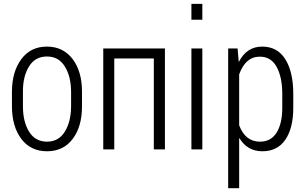

<svg xmlns="http://www.w3.org/2000/svg" viewBox="-20 -782 1602 1005"><path d="M100.1 -225.1Q100.1 -144.5 132.3 -92.8Q164.1 -41 225.6 -40.5Q287.1 -40.5 319.3 -92.8Q351.6 -145 352.1 -225.1V-302.7Q351.6 -381.8 319.3 -434.1Q287.1 -486.3 225.6 -486.3Q164.1 -486.3 131.8 -434.1Q99.6 -381.8 100.1 -302.7ZM42.5 -302.7Q43 -407.2 91.8 -472.7Q140.6 -538.1 225.6 -538.1Q310.5 -538.1 360.4 -472.7Q409.2 -407.2 409.2 -302.7V-225.1Q409.2 -119.1 360.4 -54.7Q311.5 9.8 226.1 9.8Q140.6 9.8 91.8 -54.7Q43 -119.1 42.5 -225.1Z M843.3 0H785.2V-476.1H578.1V0H520.5V-528.3H843.3Z M1039.1 -678.7H981.9V-761.7H1039.1ZM1039.1 0H981.9V-528.3H1039.1Z M1457.5 -217.8V-290Q1457.5 -377.9 1428.2 -431.6Q1398.9 -485.4 1339.8 -485.4Q1265.1 -485.4 1231.9 -392.6V-126Q1264.2 -40.5 1340.8 -40.5Q1398.9 -40.5 1428.2 -88.4Q1457.5 -136.2 1457.5 -217.8ZM1515.1 -290V-217.8Q1515.1 -111.3 1473.6 -50.8Q1432.1 9.8 1353.5 9.8Q1274.9 9.8 1233.4 -58.6L1231.9 -58.1V203.1H1174.3V-528.3H1223.6L1229.5 -459.5H1231Q1272 -538.1 1352.1 -538.1Q1432.1 -538.1 1473.6 -471.7Q1515.1 -405.3 1515.1 -290Z"/></svg>

Font: RobotoCondensed-Light
Style: Light
Weight: 300
Designer: Google
Version: Version 1.200311; 2013